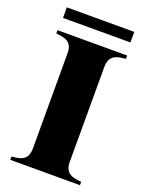

<svg xmlns="http://www.w3.org/2000/svg" viewBox="-154 -900 739 974"><g transform="rotate(20 216.0 -412.5)"><path d="M28 -18V0H404V-18C360 -22 315 -28 315 -93V-607C315 -672 360 -678 404 -682V-700H28V-682C74 -678 116 -672 116 -607V-93C116 -28 74 -22 28 -18ZM33 -825V-768H397V-825Z"/></g></svg>

Font: Sprat
Style: Bold
Weight: 700
Designer: Ethan Nakache
Foundry: Collletttivo
Version: Version 2.000;Glyphs 3.2 (3217)